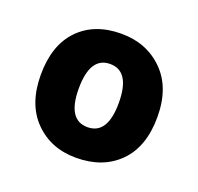

<svg xmlns="http://www.w3.org/2000/svg" viewBox="-75 -803 540 523"><g transform="rotate(20 194.5 -542.0)"><path d="M364 -542Q364 -456 317.5 -409Q271 -362 193 -362Q120 -362 73 -409.5Q26 -457 26 -542Q26 -628 71.5 -675Q117 -722 195 -722Q268 -722 316 -674.5Q364 -627 364 -542ZM136 -542Q136 -451 194 -451Q252 -451 252 -542Q252 -634 194 -634Q136 -634 136 -542Z"/></g></svg>

Font: Noto Sans Syriac ExtraBold
Style: Regular
Weight: 800
Designer: Patrick Giasson and the Monotype Design Team
Foundry: Monotype Imaging Inc.
Version: Version 3.000; ttfautohint (v1.8.4.7-5d5b)